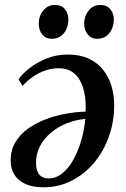

<svg xmlns="http://www.w3.org/2000/svg" viewBox="-20 -758 519 792"><path d="M56.5 -431.5Q71.5 -452.5 100.8 -476Q130 -499.5 170.8 -516.2Q211.5 -533 260.5 -533Q310 -533 346 -516.2Q382 -499.5 405.2 -470.2Q428.5 -441 439.8 -403.5Q451 -366 451 -324.5Q451 -255.5 429 -194.2Q407 -133 367.8 -86.2Q328.5 -39.5 275.2 -12.5Q222 14.5 159.5 14.5Q113 14.5 83.2 0.2Q53.5 -14 38.8 -38.5Q24 -63 24 -94.5Q23.5 -137.5 42.8 -170.2Q62 -203 94.5 -226.5Q127 -250 167.5 -265.5Q208 -281 251 -288.8Q294 -296.5 333 -297.5Q335 -332 330 -364Q325 -396 312.2 -421.5Q299.5 -447 277.5 -461.8Q255.5 -476.5 223.5 -476.5Q193.5 -476.5 166.5 -467.2Q139.5 -458 116 -441.5Q92.5 -425 72.5 -403.5ZM180 -22Q211.5 -22 237.8 -43.5Q264 -65 283.5 -100.8Q303 -136.5 315.5 -180Q328 -223.5 332 -267.5Q291.5 -264 254.8 -249Q218 -234 189.5 -210Q161 -186 144.8 -154.8Q128.5 -123.5 128.5 -87Q128.5 -54.5 141.8 -38.2Q155 -22 180 -22ZM192.5 -598Q169 -598 154.2 -616Q139.5 -634 140 -661Q140 -692 158.5 -714.8Q177 -737.5 206.5 -737.5Q234.5 -737.5 248.2 -719.5Q262 -701.5 262 -678Q262 -644 243.5 -621Q225 -598 192.5 -598ZM380 -598Q356.5 -598 341.8 -616Q327 -634 327 -661Q327.5 -692 345.8 -714.8Q364 -737.5 394 -737.5Q421.5 -737.5 435.5 -719.5Q449.5 -701.5 449.5 -678Q449 -644 430.8 -621Q412.5 -598 380 -598Z"/></svg>

Font: Merriweather 96pt Medium
Style: Italic
Weight: 500
Italic angle: -7.8°
Version: Version 2.101